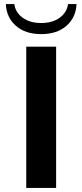

<svg xmlns="http://www.w3.org/2000/svg" viewBox="-20 -931 407 951"><path d="M110 -700H258V0H110ZM9 -911H51Q56 -870 92 -843.5Q128 -817 184 -817Q240 -817 276 -843.5Q312 -870 317 -911H359Q356 -844 309 -803Q262 -762 184 -762Q106 -762 59 -803Q12 -844 9 -911Z"/></svg>

Font: Fahkwang SemiBold
Style: Regular
Weight: 600
Designer: Suppakit Chalermlarp | Katatrad Co.,Ltd.
Foundry: Cadson Demak Co.,Ltd.
Version: Version 1.000; ttfautohint (v1.6)